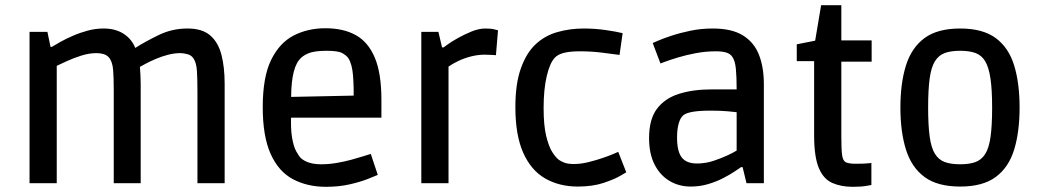

<svg xmlns="http://www.w3.org/2000/svg" viewBox="-20 -707 4019 741"><path d="M94 0V-584H163L175 -526H180Q191 -533 212.5 -545Q234 -557 261.5 -569Q289 -581 319 -589Q349 -597 380 -597Q425 -597 456.5 -577Q488 -557 502 -522Q543 -548 594 -572.5Q645 -597 704 -597Q760 -597 791 -570.5Q822 -544 834.5 -496Q847 -448 847 -384V0H742V-356Q742 -401 740 -433Q738 -465 727 -481Q719 -494 703 -498Q687 -502 676 -502Q653 -502 628 -495.5Q603 -489 581 -479.5Q559 -470 543 -461.5Q527 -453 520 -449Q521 -434 522 -417.5Q523 -401 523 -383V0H419V-358Q419 -410 416.5 -438Q414 -466 403 -482Q394 -494 380.5 -498Q367 -502 353 -502Q324 -502 294 -492.5Q264 -483 239 -471.5Q214 -460 199 -453V0Z M1238 14Q1166 14 1110.5 -15.5Q1055 -45 1024.5 -113Q994 -181 994 -293Q994 -410 1026.5 -476Q1059 -542 1113.5 -570Q1168 -598 1236 -598Q1305 -598 1353 -571.5Q1401 -545 1426.5 -484.5Q1452 -424 1452 -322V-253H1055L1104 -270Q1101 -213 1107 -177Q1113 -141 1123.5 -122.5Q1134 -104 1142 -96Q1155 -85 1174 -79Q1193 -73 1220 -73Q1249 -73 1278.5 -78Q1308 -83 1334 -90Q1360 -97 1380.5 -103.5Q1401 -110 1411 -113L1438 -32Q1429 -28 1400 -16.5Q1371 -5 1329.5 4.5Q1288 14 1238 14ZM1104 -301 1056 -332 1393 -339 1345 -306Q1346 -370 1342.5 -415Q1339 -460 1324 -483Q1317 -493 1301 -502Q1285 -511 1241 -511Q1193 -511 1169.5 -501Q1146 -491 1134 -475Q1100 -432 1104 -301Z M1606 0V-584H1672L1686 -524H1692Q1692 -524 1707 -535Q1722 -546 1747 -560Q1772 -574 1800 -585.5Q1828 -597 1854 -597Q1875 -597 1888.5 -593.5Q1902 -590 1902 -590L1894 -494Q1894 -494 1879.5 -495Q1865 -496 1851 -496Q1824 -496 1797 -489Q1770 -482 1747.5 -471Q1725 -460 1711 -450V0Z M2210 13Q2139 13 2084.5 -18Q2030 -49 1999.5 -117Q1969 -185 1969 -294Q1969 -383 1990 -442.5Q2011 -502 2046.5 -535.5Q2082 -569 2130.5 -583Q2179 -597 2233 -597Q2276 -597 2317.5 -591Q2359 -585 2383 -579L2371 -495Q2349 -498 2306 -503.5Q2263 -509 2218 -509Q2180 -509 2156.5 -503Q2133 -497 2121 -484Q2102 -464 2090 -413Q2078 -362 2078 -290Q2078 -223 2088 -182Q2098 -141 2111.5 -120Q2125 -99 2137 -90Q2144 -85 2157.5 -79.5Q2171 -74 2195 -74Q2222 -74 2252 -81.5Q2282 -89 2308 -98Q2334 -107 2350 -114Q2366 -121 2366 -121L2397 -42Q2397 -42 2374 -28.5Q2351 -15 2309 -1Q2267 13 2210 13Z M2646 13Q2600 13 2563.5 -9Q2527 -31 2506 -72.5Q2485 -114 2485 -174Q2485 -246 2515 -286.5Q2545 -327 2599.5 -344.5Q2654 -362 2726 -362H2823Q2823 -410 2820 -441.5Q2817 -473 2806 -488Q2798 -500 2782 -504.5Q2766 -509 2743 -509Q2704 -509 2666.5 -502Q2629 -495 2597.5 -485.5Q2566 -476 2547.5 -469Q2529 -462 2529 -462L2499 -541Q2499 -541 2518.5 -549.5Q2538 -558 2571 -569Q2604 -580 2645 -588.5Q2686 -597 2731 -597Q2804 -597 2847 -570.5Q2890 -544 2909 -496Q2928 -448 2928 -382V0H2861L2846 -62H2840Q2833 -57 2815 -45Q2797 -33 2771 -19.5Q2745 -6 2713 3.5Q2681 13 2646 13ZM2670 -76Q2703 -76 2734.5 -86.5Q2766 -97 2790 -108.5Q2814 -120 2823 -126V-274Q2814 -275 2788.5 -277.5Q2763 -280 2722 -280Q2638 -280 2617 -262Q2606 -253 2599.5 -231Q2593 -209 2593 -176Q2593 -123 2611 -99.5Q2629 -76 2670 -76Z M3271 14Q3226 14 3192 -1Q3158 -16 3140 -59Q3122 -102 3122 -185V-471H3055V-536L3126 -550L3149 -687H3227V-551H3344V-469H3227V-180Q3227 -131 3230 -108.5Q3233 -86 3245 -80.5Q3257 -75 3282 -75Q3298 -75 3311.5 -75.5Q3325 -76 3334 -77Q3343 -78 3343 -78V7Q3343 7 3323 10.5Q3303 14 3271 14Z M3686 13Q3598 13 3548 -24Q3498 -61 3476.5 -129.5Q3455 -198 3455 -292Q3455 -386 3476.5 -454.5Q3498 -523 3548 -560Q3598 -597 3686 -597Q3773 -597 3823 -560Q3873 -523 3894 -454.5Q3915 -386 3915 -292Q3915 -198 3894 -129.5Q3873 -61 3823 -24Q3773 13 3686 13ZM3686 -73Q3721 -73 3744.5 -81.5Q3768 -90 3782.5 -113Q3797 -136 3803 -179.5Q3809 -223 3809 -292Q3809 -361 3802.5 -404.5Q3796 -448 3782 -471Q3768 -494 3744.5 -502.5Q3721 -511 3686 -511Q3650 -511 3626.5 -502.5Q3603 -494 3588.5 -471Q3574 -448 3568 -404.5Q3562 -361 3562 -292Q3562 -223 3568 -179.5Q3574 -136 3588.5 -113Q3603 -90 3626.5 -81.5Q3650 -73 3686 -73Z"/></svg>

Font: Ruda SemiBold
Style: Regular
Weight: 600
Designer: Mariela Monsalve and Angelina Sanchez
Foundry: Mariela Monsalve and Angelina Sanchez
Version: Version 2.001